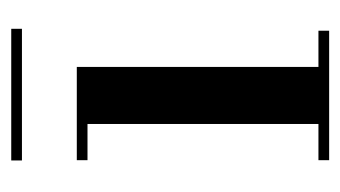

<svg xmlns="http://www.w3.org/2000/svg" viewBox="-155 -465 620 350"><g transform="rotate(-90 155.0 -290.0)"><path d="M208 -460V-19.5H274V0H38V-19.5H104V-440.5H38V-460ZM37.5 -560V-579.5H277.5V-560Z"/></g></svg>

Font: Bodoni Moda 11pt Medium
Style: Regular
Weight: 500
Designer: Owen Earl
Foundry: indestructible type
Version: Version 2.004